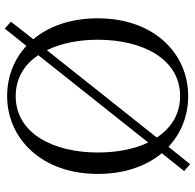

<svg xmlns="http://www.w3.org/2000/svg" viewBox="-26 -769 819 807"><g transform="rotate(-90 383.5 -365.5)"><path d="M146 -364C146 -552 227 -709 383 -709C458 -709 516 -673 555 -614L188 -152C160 -211 146 -285 146 -364ZM576 -578C605 -519 620 -444 620 -364C620 -175 539 -18 383 -18C307 -18 248 -56 209 -116ZM383 -745C206 -745 56 -601 56 -364C56 -251 89 -160 143 -95L68 -1L97 24L170 -67C227 -13 302 16 383 16C561 16 710 -126 710 -364C710 -479 676 -571 622 -635L696 -729L667 -755L594 -664C537 -717 463 -745 383 -745Z"/></g></svg>

Font: Noto Serif CJK KR
Style: Regular
Weight: 400
Designer: Ryoko NISHIZUKA 西塚涼子 (kana & ideographs); Frank Grießhammer (Latin, Greek & Cyrillic); Wenlong ZHANG 张文龙 (bopomofo); San
Foundry: Adobe
Version: Version 2.001;hotconv 1.1.0;makeotfexe 2.6.0